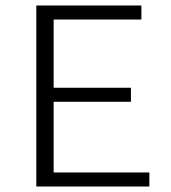

<svg xmlns="http://www.w3.org/2000/svg" viewBox="-20 -678 621 698"><path d="M523 -51V0H112V-658H494V-607H175V-359H456V-308H175V-51Z"/></svg>

Font: Ysabeau SC Semilight
Style: Regular
Weight: 300
Designer: Christian Thalmann (Catharsis Fonts)
Version: Version 0.003